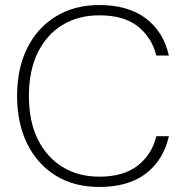

<svg xmlns="http://www.w3.org/2000/svg" viewBox="-20 -732 740 764"><path d="M375 12Q275 12 201.5 -33.5Q128 -79 88 -160.5Q48 -242 48 -350Q48 -459 88 -540Q128 -621 202 -666.5Q276 -712 375 -712Q489 -712 559.5 -659.5Q630 -607 652 -511H602Q584 -583 528.5 -627Q473 -671 375 -671Q292 -671 229 -633Q166 -595 130.5 -523Q95 -451 95 -350Q95 -249 130.5 -177.5Q166 -106 229 -67.5Q292 -29 375 -29Q472 -29 528.5 -73.5Q585 -118 602 -190H652Q630 -94 560 -41Q490 12 375 12Z"/></svg>

Font: DM Sans 17pt ExtraLight
Style: Regular
Weight: 250
Version: Version 4.004;gftools[0.9.30]